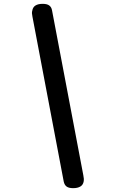

<svg xmlns="http://www.w3.org/2000/svg" viewBox="-20 -850 640 1000"><path d="M414 63Q416 72 416.5 80Q417 88 416 94Q413 113 398.5 121.5Q384 130 361 130Q339 130 327.5 122Q316 114 312 96L149 -763Q147 -772 146.5 -780Q146 -788 148 -794Q151 -813 165 -821.5Q179 -830 202 -830Q225 -830 236.5 -821.5Q248 -813 251 -796Z"/></svg>

Font: Maple Mono Medium
Style: Italic
Weight: 500
Italic angle: -10°
Monospace: yes
Designer: subframe7536
Version: Version 7.000